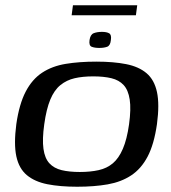

<svg xmlns="http://www.w3.org/2000/svg" viewBox="-20 -702 650 729"><path d="M273 7Q208 7 160 -2.5Q112 -12 82 -37Q52 -62 42 -108.5Q32 -155 42 -231Q53 -307 77.5 -354Q102 -401 140 -426Q178 -451 229.5 -459.5Q281 -468 346 -468Q411 -468 459 -458.5Q507 -449 536.5 -424Q566 -399 576 -352.5Q586 -306 576 -231Q565 -154 540.5 -107.5Q516 -61 478 -36Q440 -11 389 -2Q338 7 273 7ZM283 -49Q323 -49 354.5 -56Q386 -63 408.5 -82Q431 -101 446.5 -137Q462 -173 470 -230Q478 -288 472.5 -324Q467 -360 449.5 -379Q432 -398 403 -405Q374 -412 334 -412Q294 -412 263.5 -405Q233 -398 209.5 -379Q186 -360 171 -324Q156 -288 148 -230Q140 -173 145 -137Q150 -101 167.5 -82Q185 -63 214 -56Q243 -49 283 -49ZM357 -520Q339 -520 328 -524.5Q317 -529 320 -550Q323 -571 336 -576Q349 -581 367 -581Q385 -581 394.5 -575.5Q404 -570 401 -550Q399 -529 387 -524.5Q375 -520 357 -520ZM252 -644 257 -682H501L496 -644Z"/></svg>

Font: Genos Thin Medium
Style: Italic
Weight: 500
Italic angle: -8°
Version: Version 1.010